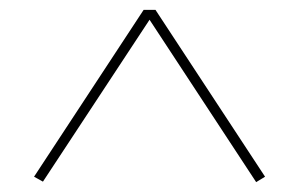

<svg xmlns="http://www.w3.org/2000/svg" viewBox="-20 -764 606 389"><path d="M67 -396 49 -406 271 -744H295L517 -406L499 -395L283 -724Z"/></svg>

Font: Literata 72pt ExtraBold
Style: Regular
Weight: 800
Designer: Latin by Veronika Burian and Jose Scaglione. Greek by Irene Vlachou. Cyrillic by Vera Evstafieva.
Foundry: TypeTogether
Version: Version 3.002